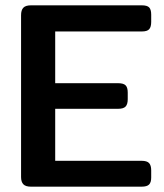

<svg xmlns="http://www.w3.org/2000/svg" viewBox="-20 -700 616 720"><path d="M59 -36V-643Q59 -662 67.5 -671Q76 -680 96 -680H512Q532 -680 539.5 -672Q547 -664 547 -645V-618Q547 -599 539.5 -590.5Q532 -582 512 -582H187V-388H423Q443 -388 451 -380Q459 -372 459 -353V-328Q459 -309 451 -300.5Q443 -292 423 -292H187V-97H511Q531 -97 539 -88.5Q547 -80 547 -61V-34Q547 -16 539 -8Q531 0 511 0H96Q76 0 67.5 -9Q59 -18 59 -36Z"/></svg>

Font: Mitr
Style: Regular
Weight: 400
Designer: Thanarat Vachiruckul
Foundry: Cadson Demak
Version: Version 1.002